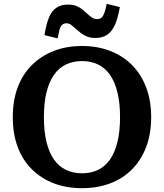

<svg xmlns="http://www.w3.org/2000/svg" viewBox="-20 -969 859 1006"><path d="M410 17Q329 17 263 -8Q197 -33 148 -81Q99 -129 73 -198Q47 -267 47 -355Q47 -443 73 -512Q99 -581 148 -629Q197 -677 263 -702.5Q329 -728 410 -728Q490 -728 556.5 -702.5Q623 -677 671 -629Q719 -581 745.5 -512Q772 -443 772 -355Q772 -267 745.5 -198Q719 -129 671 -81Q623 -33 556.5 -8Q490 17 410 17ZM410 -61Q457 -61 494 -79Q531 -97 556.5 -133.5Q582 -170 595.5 -225.5Q609 -281 609 -355Q609 -429 595.5 -484.5Q582 -540 556.5 -576.5Q531 -613 494 -631Q457 -649 410 -649Q363 -649 325.5 -631Q288 -613 262.5 -576.5Q237 -540 223.5 -484.5Q210 -429 210 -355Q210 -281 223.5 -225.5Q237 -170 262.5 -133.5Q288 -97 325.5 -79Q363 -61 410 -61ZM480 -770Q454 -770 435 -778Q416 -786 401.5 -797.5Q387 -809 375 -820Q363 -831 352.5 -839Q342 -847 328 -847Q314 -847 305 -838.5Q296 -830 291.5 -812.5Q287 -795 282 -768L213 -785Q222 -842 236.5 -877Q251 -912 275.5 -928.5Q300 -945 338 -945Q362 -945 380.5 -937.5Q399 -930 413 -918.5Q427 -907 439 -895.5Q451 -884 463 -876.5Q475 -869 490 -869Q505 -869 513.5 -878Q522 -887 528 -904.5Q534 -922 539 -949L608 -932Q598 -874 582 -838.5Q566 -803 541 -786.5Q516 -770 480 -770Z"/></svg>

Font: Roboto Serif SemiBold
Style: Regular
Weight: 600
Designer: Greg Gazdowicz
Foundry: Commercial Type
Version: Version 1.008